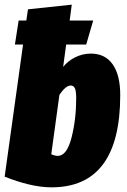

<svg xmlns="http://www.w3.org/2000/svg" viewBox="-20 -784 544 824"><path d="M496 -376Q496 20 201 20Q156 20 103.5 7.5Q51 -5 0 -26L79 -593H44L60 -696H93L100 -744L288 -764L279 -696H380L350 -593H264L251 -497Q272 -523 303.5 -538.5Q335 -554 370 -554Q431 -554 463.5 -508Q496 -462 496 -376ZM307 -362Q307 -395 301 -406Q295 -417 284 -417Q262 -417 235 -377L200 -122Q216 -115 228 -115Q267 -115 287 -193.5Q307 -272 307 -362Z"/></svg>

Font: Fira Sans Extra Condensed Black
Style: Italic
Weight: 900
Width: 3
Italic angle: -8°
Designer: Carrois Corporate & Edenspiekermann AG
Foundry: Carrois Corporate GbR & Edenspiekermann AG
Version: Version 4.203